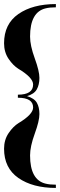

<svg xmlns="http://www.w3.org/2000/svg" viewBox="-23 -720 295 945"><path d="M125 45Q125 166 202 184Q222 189 252 189V205Q138 205 67.5 156Q-3 107 -3 12Q-3 -32 19.5 -65Q42 -98 68 -114Q140 -157 140 -191Q140 -239 65 -239V-254Q140 -254 140 -304Q140 -338 68 -381Q42 -397 19.5 -430Q-3 -463 -3 -507Q-3 -602 67.5 -651Q138 -700 252 -700V-684Q222 -684 202 -679Q125 -661 125 -540Q125 -496 148 -433Q171 -370 171 -336.5Q171 -303 158 -280Q145 -257 110 -247Q146 -236 158.5 -214Q171 -192 171 -158.5Q171 -125 148 -62Q125 1 125 45Z"/></svg>

Font: Elsie Black
Style: Regular
Weight: 900
Designer: Alejandro Inler
Foundry: Alejandro Inler
Version: 1.002